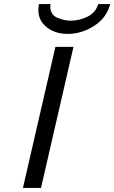

<svg xmlns="http://www.w3.org/2000/svg" viewBox="-20 -926 563 946"><path d="M172 -906H229Q225 -881 234.5 -863.5Q244 -846 262.5 -838.5Q281 -831 297 -827.5Q313 -824 328 -824Q370 -824 410.5 -843.5Q451 -863 464 -906H523Q506 -839 444.5 -799Q383 -759 313 -759Q245 -759 202 -799Q159 -839 172 -906ZM93 0 253 -695H342L182 0Z"/></svg>

Font: Coval
Style: Light Italic
Weight: 300
Foundry: Context Ltd
Version: Version 001.000